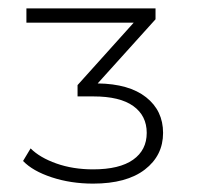

<svg xmlns="http://www.w3.org/2000/svg" viewBox="-20 -762 470 458"><path d="M35 -378 53 -408Q75 -386 114.5 -372Q154 -358 202 -358Q265 -358 297.5 -381Q330 -404 330 -445Q330 -486 298 -509Q266 -532 203 -532H165V-559L299 -708H43V-742H351V-716L213 -563Q288 -562 328.5 -530Q369 -498 369 -445Q369 -391 325.5 -357.5Q282 -324 202 -324Q149 -324 103.5 -339Q58 -354 35 -378Z"/></svg>

Font: Goldbeck Next Light
Style: Regular
Weight: 300
Designer: Julieta Ulanovsky
Foundry: Julieta Ulanovsky
Version: Version 7.200